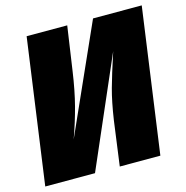

<svg xmlns="http://www.w3.org/2000/svg" viewBox="-103 -794 863 891"><g transform="rotate(-15 328.0 -348.0)"><path d="M559 0H364L393 -214Q406 -301 422.5 -361Q439 -421 473 -525L245 0H6L103 -696H298L267 -484Q254 -394 235.5 -323Q217 -252 190 -177L422 -696H656Z"/></g></svg>

Font: FiraGO Heavy
Style: Italic
Weight: 900
Italic angle: -8°
Designer: bBox Type GmbH
Foundry: bBox Type GmbH
Version: Version 1.001